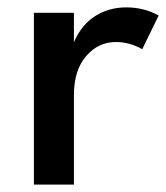

<svg xmlns="http://www.w3.org/2000/svg" viewBox="-20 -500 450 520"><path d="M71.8 0V-465.3H180.2V-385.7Q200.7 -433.1 237.8 -456.5Q274.9 -480 321.8 -480Q370.1 -480 409.7 -458L365.2 -366.7Q331.1 -386.2 293.9 -386.2Q246.1 -386.2 213.1 -347.9Q180.2 -309.6 180.2 -242.2V0Z"/></svg>

Font: Spartan MB SemBd
Style: Regular
Weight: 600
Designer: Matt Bailey, Mirko Velimirovic
Foundry: Matt Bailey
Version: Version 1.005